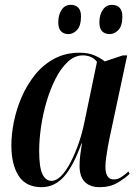

<svg xmlns="http://www.w3.org/2000/svg" viewBox="-20 -764 578 794"><path d="M152 10Q87 10 57 -37Q27 -84 27 -163Q27 -209 37.5 -261Q48 -313 70 -363.5Q92 -414 125.5 -455.5Q159 -497 205 -521.5Q251 -546 309 -546Q345 -546 370.5 -535Q396 -524 413 -510L488 -535H506L433 -193Q430 -179 426 -157Q422 -135 419 -112.5Q416 -90 416 -75Q416 -22 450 -22Q466 -22 480.5 -31Q495 -40 511 -55L516 -45Q496 -26 465.5 -8Q435 10 392 10Q352 10 330.5 -12Q309 -34 309 -78Q309 -102 312 -124Q315 -146 319 -171H317Q283 -76 244 -33Q205 10 152 10ZM193 -16Q213 -16 233.5 -37Q254 -58 272.5 -94Q291 -130 306 -173.5Q321 -217 330 -263L381 -508Q371 -522 355.5 -528.5Q340 -535 323 -535Q289 -535 260.5 -508.5Q232 -482 210 -439Q188 -396 172.5 -343.5Q157 -291 149.5 -238Q142 -185 142 -140Q142 -72 155.5 -44Q169 -16 193 -16ZM434 -623Q414 -623 402.5 -634.5Q391 -646 391 -672Q391 -702 405 -723Q419 -744 443 -744Q462 -744 474 -732.5Q486 -721 486 -695Q486 -658 470 -640.5Q454 -623 434 -623ZM263 -623Q244 -623 232.5 -634.5Q221 -646 221 -672Q221 -702 234.5 -723Q248 -744 273 -744Q292 -744 303.5 -732.5Q315 -721 315 -696Q315 -658 299 -640.5Q283 -623 263 -623Z"/></svg>

Font: Noto Serif Display Condensed SemiBold
Style: Italic
Weight: 600
Width: 3
Italic angle: -12°
Designer: Monotype Design Team
Foundry: Monotype Imaging Inc.
Version: Version 2.009